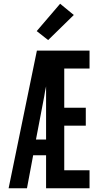

<svg xmlns="http://www.w3.org/2000/svg" viewBox="-20 -1005 540 1025"><path d="M26 0 177 -735H458V-639H323V-430H438V-334H323V-96H458V0H226V-176H157L124 0ZM172 -260H226V-544Q223 -531 220.5 -517.5Q218 -504 216 -490ZM237 -791 176 -839 301 -985 374 -925Z"/></svg>

Font: Moesevka
Style: Bold
Weight: 700
Monospace: yes
Designer: Belleve Invis
Foundry: Belleve Invis
Version: Version 32.5.0; ttfautohint (v1.8.4)